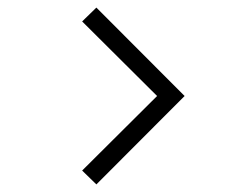

<svg xmlns="http://www.w3.org/2000/svg" viewBox="-20 -568 647 506"><path d="M466.5 -315 234 -548 196.5 -511.5 394 -315 196.5 -118.5 234 -82Z"/></svg>

Font: Hauora Light
Style: Regular
Weight: 300
Designer: Wayne Shih
Foundry: WCYS
Version: Version 1.001;hotconv 1.0.109;makeotfexe 2.5.65596